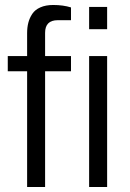

<svg xmlns="http://www.w3.org/2000/svg" viewBox="-20 -751 521 771"><path d="M88.9 0V-464.8H11.2V-525.9H88.9V-618.2Q88.9 -641.1 93.8 -659.9Q98.6 -678.7 109.6 -695.3Q120.6 -711.9 142.1 -721.4Q163.6 -731 193.8 -731Q233.4 -731 265.1 -721.2V-669.9H211.9Q161.1 -669.9 161.1 -619.1V-525.9H265.1V-464.8H161.1V0ZM337.9 -633.8V-723.1H410.2V-633.8ZM337.9 0V-525.9H410.2V0Z"/></svg>

Font: Archivo Light
Style: Regular
Weight: 300
Designer: Hector Gatti
Foundry: Omnibus-Type
Version: Version 2.001